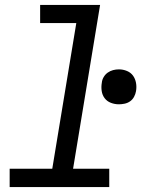

<svg xmlns="http://www.w3.org/2000/svg" viewBox="-20 -755 640 775"><path d="M19 0V-74H191L288 -662H142V-735H384L275 -74H421V0ZM460 -334Q443 -334 427.5 -340Q412 -346 402.5 -358.5Q393 -371 390.5 -387.5Q388 -404 391 -421Q392 -433 398.5 -444Q405 -455 415 -462Q425 -469 436.5 -472Q448 -475 460 -475Q477 -475 492.5 -468.5Q508 -462 517 -449.5Q526 -437 529 -420.5Q532 -404 529 -387Q527 -375 521 -364Q515 -353 505 -346Q495 -339 483 -336.5Q471 -334 460 -334Z"/></svg>

Font: Iosevka Curly Extended Oblique
Style: Regular
Weight: 400
Width: 7
Italic angle: -9°
Monospace: yes
Designer: Belleve Invis
Foundry: Belleve Invis
Version: Version 11.1.0; ttfautohint (v1.8.3)